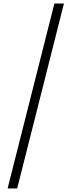

<svg xmlns="http://www.w3.org/2000/svg" viewBox="-20 -820 403 1084"><path d="M23 244 287 -800H341L77 244Z"/></svg>

Font: Noto Sans Tamil Condensed Light
Style: Regular
Weight: 300
Width: 3
Designer: Jelle Bosma - Monotype Design Team
Foundry: Monotype Imaging Inc.
Version: Version 2.004; ttfautohint (v1.8.4.7-5d5b)